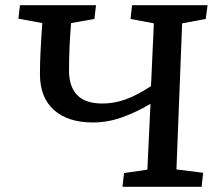

<svg xmlns="http://www.w3.org/2000/svg" viewBox="-20 -720 848 740"><path d="M560 -320Q507 -288 451 -268Q395 -248 338 -248Q242 -248 188 -296Q134 -344 134 -434Q134 -473 136 -516.5Q138 -560 143 -631L51 -648L57 -700H350L344 -647L254 -631Q250 -584 248 -538.5Q246 -493 246 -448Q246 -386 277.5 -353.5Q309 -321 375 -321Q418 -321 461.5 -336Q505 -351 562 -388L573 -630L483 -647L489 -700H780L773 -647L682 -630L660 -67L763 -54L757 0H452L458 -53L548 -66Z"/></svg>

Font: Literata 7pt Medium
Style: Italic
Weight: 500
Italic angle: -2°
Designer: Latin by Veronika Burian and Jose Scaglione. Greek by Irene Vlachou. Cyrillic by Vera Evstafieva
Foundry: TypeTogether
Version: Version 3.002